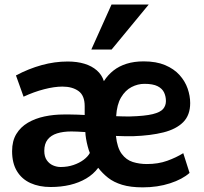

<svg xmlns="http://www.w3.org/2000/svg" viewBox="-20 -805 886 835"><path d="M600.9 9.8Q547.5 9.8 511 -1.4Q474.6 -12.5 450 -31.9Q425.4 -51.3 407.1 -75.2Q386.2 -47.2 354.9 -28.7Q323.5 -10.2 284.5 -0.9Q245.5 8.3 200.4 8.3Q150.5 8.3 112.6 -8.8Q74.7 -26 53.7 -60.7Q32.6 -95.4 32.6 -147.7Q32.6 -191.8 51.1 -222.3Q69.6 -252.8 101.6 -271.5Q133.5 -290.1 173.7 -298.6Q214 -307.1 257.4 -307.1Q268.8 -307.1 284.5 -307.1Q300.2 -307 316.9 -306.4Q333.6 -305.9 348.3 -304.9V-343.2Q348.3 -389.8 321.4 -409.1Q294.4 -428.4 251.6 -428.4Q216.2 -428.4 171.9 -416.9Q127.6 -405.5 82.5 -384.5L49.4 -477Q104.5 -506.2 161 -521.8Q217.6 -537.5 274.5 -537.5Q315.3 -537.5 347.4 -527.7Q379.4 -517.9 401.1 -498.9Q422.9 -480 431.8 -452.1Q449.3 -479.3 473.6 -498.4Q497.9 -517.5 530.7 -527.8Q563.5 -538.1 605 -538.1Q659.6 -538.1 698.1 -521.8Q736.7 -505.5 760.8 -478.7Q784.9 -451.9 796 -419.9Q807.1 -387.9 807.1 -356.7Q807.1 -304.2 776.7 -273.7Q746.3 -243.2 690.7 -229.2Q635.1 -215.3 559.8 -212.7Q542 -212.4 522.9 -212.7Q503.9 -213 484.2 -213.8Q489.7 -162.3 509.3 -135.9Q528.9 -109.5 557.6 -100.5Q586.2 -91.6 618.7 -91.6Q668.3 -91.6 707.1 -105.7Q746 -119.7 777 -138.9L804.4 -53Q773.4 -25.3 719.4 -7.8Q665.3 9.8 600.9 9.8ZM243.7 -78.7Q273.9 -78.7 299.6 -87.5Q325.2 -96.2 343.8 -110.1Q362.3 -124 370.7 -139.8Q365.7 -151.8 361.4 -168.6Q357 -185.4 354.2 -202.1Q351.4 -218.8 351.2 -230.6Q334.9 -231.9 316.8 -232.6Q298.7 -233.3 290.4 -233.3Q254.6 -233.3 228 -224.9Q201.5 -216.5 187 -197.9Q172.6 -179.4 172.6 -149.1Q172.6 -124 183.3 -108.5Q194 -93 210.4 -85.8Q226.7 -78.7 243.7 -78.7ZM485.2 -299.7Q502.1 -299.2 516.9 -298.7Q531.7 -298.2 544.6 -298.5Q610.4 -300.3 644 -308.6Q677.7 -317 689.6 -331.4Q701.6 -345.9 701.6 -365.5Q701.6 -385.4 693.7 -402.5Q685.8 -419.6 665.6 -430Q645.3 -440.4 608.1 -440.4Q579.2 -440.4 552.1 -426.4Q525 -412.4 506.6 -381.4Q488.2 -350.5 485.2 -299.7ZM377.2 -589.7 465 -785.3H626.8L465.5 -589.7Z"/></svg>

Font: Comme
Style: Regular
Weight: 400
Designer: Vernon Adams
Foundry: Vernon Adams
Version: Version 1.000;gftools[0.9.27]